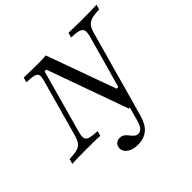

<svg xmlns="http://www.w3.org/2000/svg" viewBox="-192 -761 1149 1149"><g transform="rotate(-45 383.0 -186.5)"><path d="M354 197.6Q312.9 197.6 286.7 179.8Q260.5 162.1 260.5 134.7Q260.5 115.3 273 102.8Q285.5 90.3 304.8 90.3Q324.2 90.3 335.9 99.6Q347.6 108.9 356.9 121.4Q366.1 133.9 377 143.1Q387.9 152.4 403.2 152.4Q420.2 152.4 432.7 137.1Q445.2 121.8 454 88.7L493.5 -55.6L525.8 -54L487.1 85.5Q471.8 141.9 439.1 169.8Q406.5 197.6 354 197.6ZM468.5 5.6 283.9 -508.9H269.4L158.1 -108.1Q150 -79 152.8 -62.9Q155.6 -46.8 175.8 -39.9Q196 -33.1 241.1 -31.5L232.3 0Q215.3 -1.6 184.3 -2Q153.2 -2.4 114.5 -2.4Q75.8 -2.4 44.4 -2Q12.9 -1.6 -4.8 0L4 -31.5Q47.6 -33.1 71 -39.9Q94.4 -46.8 106 -63.3Q117.7 -79.8 125.8 -108.1L226.6 -470.2Q234.7 -498.4 231.9 -512.5Q229 -526.6 209.3 -532.7Q189.5 -538.7 146 -539.5L154.8 -571Q172.6 -570.2 203.2 -569.4Q233.9 -568.5 272.6 -568.5Q317.7 -568.5 341.9 -571L500.8 -130.6H515.3L608.1 -462.9Q616.1 -491.9 612.9 -508.1Q609.7 -524.2 589.5 -531.5Q569.4 -538.7 525 -539.5L533.9 -571Q549.2 -570.2 581 -569.4Q612.9 -568.5 650.8 -568.5Q688.7 -568.5 720.2 -569.4Q751.6 -570.2 771 -571L762.1 -539.5Q719.4 -538.7 696 -531.5Q672.6 -524.2 660.5 -508.1Q648.4 -491.9 640.3 -462.9L509.7 5.6Z"/></g></svg>

Font: Playfair 12pt Light
Style: Italic
Weight: 300
Italic angle: -15.6°
Designer: Claus Eggers Sørensen
Foundry: Claus Eggers Sørensen
Version: Version 2.000;gftools[0.9.28]